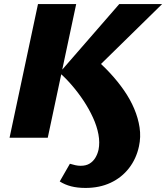

<svg xmlns="http://www.w3.org/2000/svg" viewBox="-20 -678 818 945"><path d="M401 247Q361 247 330 239Q299 231 274 215L324 128Q337 132 350.5 135Q364 138 377 138Q403 138 420.5 127.5Q438 117 449 99Q460 81 465 59Q472 24 464.5 -16.5Q457 -57 437.5 -99.5Q418 -142 391.5 -182Q365 -222 334 -258Q303 -294 273 -320L567 -658H778L426 -313L441 -395Q484 -359 522 -318Q560 -277 590.5 -233Q621 -189 640.5 -143Q660 -97 667 -50.5Q674 -4 664 42Q651 103 615 149.5Q579 196 524.5 221.5Q470 247 401 247ZM27 0 167 -658H355L215 0Z"/></svg>

Font: Ysabeau Office Black
Style: Italic
Weight: 900
Italic angle: -12°
Designer: Christian Thalmann (Catharsis Fonts)
Version: Version 2.001;gftools[0.9.30]; featfreeze: tnum,lnum,ss02